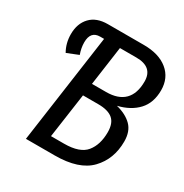

<svg xmlns="http://www.w3.org/2000/svg" viewBox="-160 -816 905 943"><g transform="rotate(30 292.0 -344.5)"><path d="M541 -230Q541 -130 478.5 -65Q416 0 279 0H116L203 -617H181Q127 -617 127 -554Q127 -522 139 -489L74 -463Q50 -505 50 -556Q50 -616 84.5 -652.5Q119 -689 183 -689H387Q473 -689 522.5 -648.5Q572 -608 572 -538Q572 -467 532 -424Q492 -381 422 -364Q478 -350 509.5 -318.5Q541 -287 541 -230ZM293 -617 262 -396H342Q410 -396 445 -431Q480 -466 480 -535Q480 -617 386 -617ZM448 -229Q448 -280 421 -302.5Q394 -325 339 -325H252L216 -73H290Q379 -73 413.5 -115.5Q448 -158 448 -229Z"/></g></svg>

Font: Fira Sans Compressed
Style: Italic
Weight: 400
Width: 1
Italic angle: -8°
Designer: bBox Type GmbH & Carrois Corporate GbR & Edenspiekermann AG
Foundry: bBox Type GmbH & Carrois Corporate GbR & Edenspiekermann AG
Version: Version 4.301